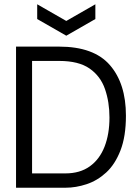

<svg xmlns="http://www.w3.org/2000/svg" viewBox="-20 -878 649 898"><path d="M55 0V-660H256Q419 -660 494 -573.5Q569 -487 569 -337Q569 -240 543.5 -174.5Q518 -109 476.5 -71Q435 -33 385 -16.5Q335 0 287 0ZM257 -593H130V-67H286Q354 -67 400 -100Q446 -133 469 -192Q492 -251 492 -328Q492 -401 471 -461.5Q450 -522 399 -557.5Q348 -593 257 -593ZM154 -858 290 -780 426 -858V-789L290 -711L154 -789Z"/></svg>

Font: Bricolage Grotesque 48pt Light
Style: Regular
Weight: 300
Designer: Mathieu Triay
Foundry: Atelier Triay
Version: Version 1.000; ttfautohint (v1.8.4.7-5d5b);gftools[0.9.32]